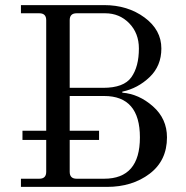

<svg xmlns="http://www.w3.org/2000/svg" viewBox="-20 -732 730 752"><path d="M253 -388H384Q465 -388 494.5 -429.5Q524 -471 524 -542Q524 -602 486 -641Q448 -680 392 -680H280Q253 -680 253 -653ZM62 0V-32H134Q161 -32 161 -59V-184H68V-220H161V-653Q161 -680 134 -680H62V-712H388Q480 -712 546 -663.5Q612 -615 612 -542Q612 -474 566 -430Q520 -386 459 -373V-369Q524 -364 579 -315.5Q634 -267 634 -194Q634 -103 566 -51.5Q498 0 399 0ZM253 -356V-220H368V-184H253V-59Q253 -32 280 -32H388Q528 -32 528 -194Q528 -356 388 -356Z"/></svg>

Font: Old Standard TT
Style: Regular
Weight: 400
Designer: Alexey Kryukov <alexios@thessalonica.org.ru>
Version: Version 2.2